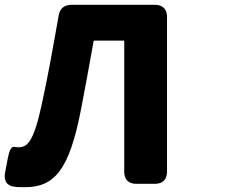

<svg xmlns="http://www.w3.org/2000/svg" viewBox="-25 -725 1045 799"><path d="M78 54C201 54 263 -16 312 -269C330 -363 347 -454 365 -556H492V-10C492 22 510 40 542 40H620C652 40 670 22 670 -10V-655C670 -687 652 -705 620 -705H273C243 -705 224 -690 219 -660C197 -535 175 -410 148 -287C114 -130 87 -112 51 -112C45 -112 39 -113 34 -114C23 -116 14 -100 8 -69L-4 -6C-10 26 3 49 35 52C47 54 61 54 78 54Z"/></svg>

Font: コーポレート・ロゴ（ラウンド）ver3 Bold
Style: Regular
Weight: 700
Designer: [KANA_main] LOGOTYPE.JP [Source Han Sans] Ryoko NISHIZUKA 西塚涼子 (kana, bopomofo & ideographs); Paul D. Hunt (Latin, Greek
Version: Version 12.001;FEAKit 1.0